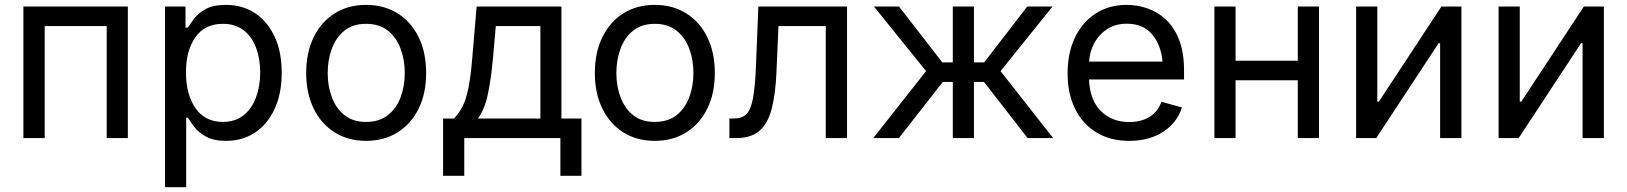

<svg xmlns="http://www.w3.org/2000/svg" viewBox="-20 -573 6755 797"><path d="M510.7 -545.9V0H422.9V-464.8H165.5V0H77.1V-545.9Z M665 204.1V-545.9H750V-458.5H759.8Q769 -473.1 785.6 -495.4Q802.2 -517.6 833.5 -535.2Q864.7 -552.7 918 -552.7Q986.3 -552.7 1038.3 -518.6Q1090.3 -484.4 1119.9 -421.1Q1149.4 -357.9 1149.4 -271.5Q1149.4 -184.6 1120.1 -121.1Q1090.8 -57.6 1038.8 -22.9Q986.8 11.7 918.5 11.7Q866.7 11.7 835 -6.1Q803.2 -23.9 786.1 -46.6Q769 -69.3 759.8 -84.5H752.9V204.1ZM905.3 -66.9Q956.5 -66.9 991 -94.5Q1025.4 -122.1 1042.7 -168.7Q1060.1 -215.3 1060.1 -272.5Q1060.1 -329.1 1043 -374.8Q1025.9 -420.4 991.5 -447.3Q957 -474.1 905.3 -474.1Q830.1 -474.1 791 -418.5Q752 -362.8 752 -272.5Q752 -181.2 791.5 -124Q831.1 -66.9 905.3 -66.9Z M1499.5 11.7Q1425.3 11.7 1369.4 -23.4Q1313.5 -58.6 1282.2 -122.1Q1251 -185.5 1251 -269.5Q1251 -355 1282.2 -418.7Q1313.5 -482.4 1369.4 -517.6Q1425.3 -552.7 1499.5 -552.7Q1574.2 -552.7 1630.4 -517.6Q1686.5 -482.4 1717.8 -418.7Q1749 -355 1749 -269.5Q1749 -185.5 1717.8 -122.1Q1686.5 -58.6 1630.4 -23.4Q1574.2 11.7 1499.5 11.7ZM1499.5 -66.9Q1554.7 -66.9 1590.3 -95.2Q1626 -123.5 1643.1 -169.7Q1660.2 -215.8 1660.2 -269.5Q1660.2 -323.7 1643.1 -370.4Q1626 -417 1590.3 -445.6Q1554.7 -474.1 1499.5 -474.1Q1444.8 -474.1 1409.7 -445.6Q1374.5 -417 1357.4 -370.6Q1340.3 -324.2 1340.3 -269.5Q1340.3 -215.8 1357.4 -169.7Q1374.5 -123.5 1409.7 -95.2Q1444.8 -66.9 1499.5 -66.9Z M1819.3 156.7V-81.1H1864.3Q1886.7 -103.5 1901.1 -133.1Q1915.5 -162.6 1924.8 -209.7Q1934.1 -256.8 1940.4 -332L1958.5 -545.9H2310.5V-81.1H2393.6V156.7H2306.2V0H1907.2V156.7ZM1963.9 -81.1H2223.1V-464.8H2038.1L2026.4 -332Q2018.6 -245.1 2005.1 -181.9Q1991.7 -118.7 1963.9 -81.1Z M2697.8 11.7Q2623.5 11.7 2567.6 -23.4Q2511.7 -58.6 2480.5 -122.1Q2449.2 -185.5 2449.2 -269.5Q2449.2 -355 2480.5 -418.7Q2511.7 -482.4 2567.6 -517.6Q2623.5 -552.7 2697.8 -552.7Q2772.5 -552.7 2828.6 -517.6Q2884.8 -482.4 2916 -418.7Q2947.3 -355 2947.3 -269.5Q2947.3 -185.5 2916 -122.1Q2884.8 -58.6 2828.6 -23.4Q2772.5 11.7 2697.8 11.7ZM2697.8 -66.9Q2752.9 -66.9 2788.6 -95.2Q2824.2 -123.5 2841.3 -169.7Q2858.4 -215.8 2858.4 -269.5Q2858.4 -323.7 2841.3 -370.4Q2824.2 -417 2788.6 -445.6Q2752.9 -474.1 2697.8 -474.1Q2643.1 -474.1 2607.9 -445.6Q2572.8 -417 2555.7 -370.6Q2538.6 -324.2 2538.6 -269.5Q2538.6 -215.8 2555.7 -169.7Q2572.8 -123.5 2607.9 -95.2Q2643.1 -66.9 2697.8 -66.9Z M3007.8 0V-81.1H3027.3Q3059.1 -81.1 3077.6 -98.6Q3096.2 -116.2 3105.5 -164.1Q3114.7 -211.9 3118.2 -302.7L3127.9 -545.9H3496.1V0H3407.7V-464.8H3211.4L3203.1 -272.5Q3199.2 -182.1 3183.3 -121.3Q3167.5 -60.5 3132.8 -30.3Q3098.1 0 3037.6 0Z M3605 0 3824.2 -277.8 3607.9 -545.9H3711.9L3891.6 -314H3935.1V-545.9H4022.9V-314H4065.4L4244.1 -545.9H4349.1L4133.3 -277.8L4351.6 0H4245.6L4064.5 -232.9H4022.9V0H3935.1V-232.9H3893.6L3711.4 0Z M4667.5 11.7Q4588.4 11.7 4531 -23.4Q4473.6 -58.6 4442.6 -121.6Q4411.6 -184.6 4411.6 -268.6Q4411.6 -352.5 4441.9 -416.5Q4472.2 -480.5 4527.6 -516.6Q4583 -552.7 4657.2 -552.7Q4700.7 -552.7 4742.9 -538.3Q4785.2 -523.9 4819.6 -491.9Q4854 -460 4874.5 -407.7Q4895 -355.5 4895 -279.8V-243.2H4500.5Q4503.9 -157.7 4549.6 -112.1Q4595.2 -66.4 4668 -66.4Q4716.3 -66.4 4751.2 -87.6Q4786.1 -108.9 4801.3 -150.4L4886.2 -127Q4867.2 -64.9 4809.3 -26.6Q4751.5 11.7 4667.5 11.7ZM4501 -317.4H4805.7Q4799.3 -387.2 4762 -430.9Q4724.6 -474.6 4657.2 -474.6Q4610.4 -474.6 4576.4 -452.6Q4542.5 -430.7 4522.9 -395Q4503.4 -359.4 4501 -317.4Z M5108.9 -545.9V-320.8H5367.2V-545.9H5455.1V0H5367.2V-239.7H5108.9V0H5021V-545.9Z M6046.4 0H5958V-393.6H5951.7L5692.9 0H5609.4V-545.9H5697.3V-150.9H5703.6L5963.4 -545.9H6046.4Z M6637.7 0H6549.3V-393.6H6543L6284.2 0H6200.7V-545.9H6288.6V-150.9H6294.9L6554.7 -545.9H6637.7Z"/></svg>

Font: Inter
Style: Regular
Weight: 400
Designer: Rasmus Andersson
Foundry: rsms
Version: Version 4.001;git-9221beed3